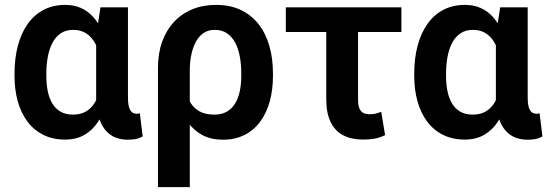

<svg xmlns="http://www.w3.org/2000/svg" viewBox="-20 -558 2230 781"><path d="M39.1 -249V-259.3Q39.1 -320.3 52.5 -371.3Q65.9 -422.4 92 -459.7Q118.2 -497.1 156.7 -517.6Q195.3 -538.1 245.6 -538.1Q281.2 -538.1 309.6 -525.4Q337.9 -512.7 359.1 -489Q380.4 -465.3 395.5 -432.6Q410.6 -399.9 420.4 -359.1Q430.2 -318.4 435.5 -272V-246.1Q429.2 -189.9 415.3 -143.3Q401.4 -96.7 378.7 -62.3Q356 -27.8 322.8 -9Q289.6 9.8 244.6 9.8Q194.8 9.8 156.5 -9.3Q118.2 -28.3 92 -63Q65.9 -97.7 52.5 -145Q39.1 -192.4 39.1 -249ZM168.5 -259.3V-249Q168.5 -215.3 174.3 -186.8Q180.2 -158.2 192.9 -137Q205.6 -115.7 226.3 -103.8Q247.1 -91.8 276.9 -91.8Q306.2 -91.8 326.9 -103Q347.7 -114.3 361.3 -134Q375 -153.8 383.3 -180.7Q391.6 -207.5 396 -239.3V-274.4Q392.6 -308.6 384.5 -337.9Q376.5 -367.2 362.5 -389.4Q348.6 -411.6 327.6 -424.1Q306.6 -436.5 277.8 -436.5Q248 -436.5 227.3 -422.6Q206.5 -408.7 193.6 -384.3Q180.7 -359.9 174.6 -327.6Q168.5 -295.4 168.5 -259.3ZM388.7 -528.3H500.5V-163.1Q500.5 -143.1 502.9 -130.1Q505.4 -117.2 510.3 -109.4Q515.1 -101.6 521.7 -98.4Q528.3 -95.2 537.1 -95.2Q540.5 -95.2 543.5 -95.9Q546.4 -96.7 548.8 -97.7L560.5 -2.9Q544.9 5.4 530.8 7.8Q516.6 10.3 500 10.3Q472.7 10.3 450.2 1.5Q427.7 -7.3 411.4 -25.6Q395 -43.9 384.8 -72.3Q374.5 -100.6 371.1 -140.1V-415Z M622.6 203.1V-282.7Q622.6 -340.8 639.4 -387.7Q656.2 -434.6 687.3 -468.3Q718.3 -502 761.7 -520Q805.2 -538.1 858.9 -538.1Q916 -538.1 959.2 -517.6Q1002.4 -497.1 1031.7 -459.7Q1061 -422.4 1075.7 -371.3Q1090.3 -320.3 1090.3 -259.3V-249Q1090.3 -192.4 1077.1 -145Q1064 -97.7 1038.1 -62.7Q1012.2 -27.8 974.1 -8.8Q936 10.3 886.7 10.3Q838.9 10.3 803.7 -8.3Q768.6 -26.9 744.4 -60.5Q720.2 -94.2 705.6 -139.9Q690.9 -185.5 684.1 -240.2Q686 -239.3 697.3 -233.2Q708.5 -227.1 719.5 -221.4Q730.5 -215.8 731 -215.8Q735.4 -180.2 748.5 -151.9Q761.7 -123.5 787.1 -107.7Q812.5 -91.8 852.1 -91.8Q881.8 -91.8 902.6 -103.8Q923.3 -115.7 936.3 -137Q949.2 -158.2 955.3 -186.8Q961.4 -215.3 961.4 -249V-259.3Q961.4 -295.4 955.6 -327.6Q949.7 -359.9 936.8 -384.3Q923.8 -408.7 903.3 -422.6Q882.8 -436.5 853 -436.5Q826.2 -436.5 806.9 -422.9Q787.6 -409.2 775.6 -386Q763.7 -362.8 757.8 -333.5Q752 -304.2 752 -272.9V203.1Z M1612.8 -528.3V-427.7H1142.6V-528.3ZM1307.1 -528.3H1436.5V-152.3Q1436.5 -129.9 1442.1 -116.7Q1447.8 -103.5 1458.3 -98.4Q1468.8 -93.3 1483.4 -93.3Q1499 -93.3 1509.3 -96.2Q1519.5 -99.1 1530.8 -103L1546.4 -8.3Q1522.9 2.9 1502.2 6.3Q1481.4 9.8 1456.5 9.8Q1409.7 9.8 1376.2 -7.6Q1342.8 -24.9 1325 -61.5Q1307.1 -98.1 1307.1 -154.8Z M1665 -249V-259.3Q1665 -320.3 1678.5 -371.3Q1691.9 -422.4 1718 -459.7Q1744.1 -497.1 1782.7 -517.6Q1821.3 -538.1 1871.6 -538.1Q1907.2 -538.1 1935.5 -525.4Q1963.9 -512.7 1985.1 -489Q2006.3 -465.3 2021.5 -432.6Q2036.6 -399.9 2046.4 -359.1Q2056.2 -318.4 2061.5 -272V-246.1Q2055.2 -189.9 2041.3 -143.3Q2027.3 -96.7 2004.6 -62.3Q1981.9 -27.8 1948.7 -9Q1915.5 9.8 1870.6 9.8Q1820.8 9.8 1782.5 -9.3Q1744.1 -28.3 1718 -63Q1691.9 -97.7 1678.5 -145Q1665 -192.4 1665 -249ZM1794.4 -259.3V-249Q1794.4 -215.3 1800.3 -186.8Q1806.2 -158.2 1818.8 -137Q1831.5 -115.7 1852.3 -103.8Q1873 -91.8 1902.8 -91.8Q1932.1 -91.8 1952.9 -103Q1973.6 -114.3 1987.3 -134Q2001 -153.8 2009.3 -180.7Q2017.6 -207.5 2022 -239.3V-274.4Q2018.6 -308.6 2010.5 -337.9Q2002.4 -367.2 1988.5 -389.4Q1974.6 -411.6 1953.6 -424.1Q1932.6 -436.5 1903.8 -436.5Q1874 -436.5 1853.3 -422.6Q1832.5 -408.7 1819.6 -384.3Q1806.6 -359.9 1800.5 -327.6Q1794.4 -295.4 1794.4 -259.3ZM2014.6 -528.3H2126.5V-163.1Q2126.5 -143.1 2128.9 -130.1Q2131.3 -117.2 2136.2 -109.4Q2141.1 -101.6 2147.7 -98.4Q2154.3 -95.2 2163.1 -95.2Q2166.5 -95.2 2169.4 -95.9Q2172.4 -96.7 2174.8 -97.7L2186.5 -2.9Q2170.9 5.4 2156.7 7.8Q2142.6 10.3 2126 10.3Q2098.6 10.3 2076.2 1.5Q2053.7 -7.3 2037.4 -25.6Q2021 -43.9 2010.7 -72.3Q2000.5 -100.6 1997.1 -140.1V-415Z"/></svg>

Font: Roboto SemiBold
Style: Regular
Weight: 600
Designer: Christian Robertson
Foundry: Google
Version: Version 3.009; 2024